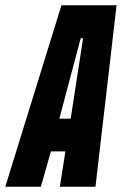

<svg xmlns="http://www.w3.org/2000/svg" viewBox="-67 -708 462 728"><path d="M-47 0 166 -688H375L295 0H160L181 -134H126L88 0ZM158 -258H201L248 -563H239Z"/></svg>

Font: Saira UltraCondensed Black
Style: Italic
Weight: 900
Width: 1
Italic angle: -12°
Designer: Hector Gatti with collaboration of the Omnibus-Type team
Foundry: Omnibus-Type
Version: Version 1.101